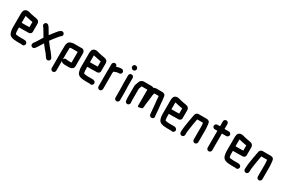

<svg xmlns="http://www.w3.org/2000/svg" viewBox="130 -2088 5471 3704"><g transform="rotate(30 2866.0 -235.5)"><path d="M311 -200H365C377 -199 390 -204 404 -214C418 -224 426 -238 426 -257V-441C425 -458 420 -473 409 -486C390 -509 362 -515 327 -521L310 -523C305 -524 299 -525 294 -526C274 -529 252 -536 231 -539C201 -546 171 -558 136 -558C98 -558 68 -535 59 -505C55 -492 50 -465 50 -449V-142C50 -91 58 -45 73 -11C98 39 156 58 230 58C240 58 249 60 261 60H353C357 60 361 62 364 63C408 74 445 27 422 -12C410 -33 385 -42 353 -42H253C246 -43 238 -44 230 -44C226 -44 221 -44 215 -45C197 -45 180 -49 166 -54C164 -58 158 -66 158 -74C155 -96 152 -117 152 -143V-198H249C264 -198 297 -200 311 -200ZM249 -300H152V-453L162 -451C177 -448 197 -441 213 -439C241 -434 268 -428 296 -422L313 -420C316 -419 320 -419 324 -418V-302H311C298 -302 264 -300 249 -300Z M887 -541 878 -535C854 -521 839 -502 822 -480L803 -457C797 -449 790 -440 782 -431C763 -408 752 -391 732 -366L722 -354C717 -363 711 -372 706 -382C690 -411 676 -432 661 -459C649 -481 641 -490 627 -508L620 -516C611 -527 599 -533 585 -534C544 -537 512 -485 543 -449L550 -441C560 -429 563 -424 573 -408C599 -361 631 -307 660 -262C653 -251 646 -240 640 -230C627 -207 601 -168 589 -147C574 -121 554 -95 537 -72C520 -47 529 -14 549 0C574 17 606 8 620 -12C639 -37 661 -66 676 -95C688 -114 712 -151 724 -172C725 -172 725 -172 725 -171C746 -146 759 -124 781 -100C793 -86 806 -66 818 -55C821 -52 824 -50 826 -47C838 -31 855 -12 865 5L875 19C888 40 905 71 933 76C976 83 1010 34 983 -4C961 -35 944 -63 920 -92L906 -110C898 -120 888 -127 880 -139C864 -161 841 -184 826 -207C815 -223 795 -245 783 -264L784 -265C800 -289 824 -317 839 -339C852 -356 870 -378 883 -393L901 -416C906 -423 911 -428 915 -432C922 -440 924 -445 933 -450L942 -456C954 -463 961 -474 964 -488C973 -531 926 -567 887 -541Z M1471 -93V-382C1471 -420 1447 -456 1407 -456H1220C1194 -454 1174 -447 1153 -440C1128 -431 1108 -407 1101 -379C1098 -366 1093 -353 1093 -337V-285C1093 -273 1091 -239 1091 -226V166C1091 194 1114 217 1142 217C1170 217 1193 194 1193 166V-59C1201 -20 1250 -13 1297 -13H1375C1426 -16 1471 -42 1471 -93ZM1195 -286V-338C1196 -341 1197 -345 1198 -348C1207 -348 1213 -354 1224 -354H1369V-115H1289C1278 -117 1263 -120 1252 -121C1221 -127 1200 -107 1193 -82V-226C1193 -240 1195 -274 1195 -286Z M1832 -200H1886C1898 -199 1911 -204 1925 -214C1939 -224 1947 -238 1947 -257V-441C1946 -458 1941 -473 1930 -486C1911 -509 1883 -515 1848 -521L1831 -523C1826 -524 1820 -525 1815 -526C1795 -529 1773 -536 1752 -539C1722 -546 1692 -558 1657 -558C1619 -558 1589 -535 1580 -505C1576 -492 1571 -465 1571 -449V-142C1571 -91 1579 -45 1594 -11C1619 39 1677 58 1751 58C1761 58 1770 60 1782 60H1874C1878 60 1882 62 1885 63C1929 74 1966 27 1943 -12C1931 -33 1906 -42 1874 -42H1774C1767 -43 1759 -44 1751 -44C1747 -44 1742 -44 1736 -45C1718 -45 1701 -49 1687 -54C1685 -58 1679 -66 1679 -74C1676 -96 1673 -117 1673 -143V-198H1770C1785 -198 1818 -200 1832 -200ZM1770 -300H1673V-453L1683 -451C1698 -448 1718 -441 1734 -439C1762 -434 1789 -428 1817 -422L1834 -420C1837 -419 1841 -419 1845 -418V-302H1832C1819 -302 1785 -300 1770 -300Z M2051 -476V-374C2051 -350 2049 -319 2049 -293V21C2049 48 2074 72 2101 72C2128 72 2151 48 2151 21V-295C2151 -317 2153 -344 2153 -365C2160 -369 2165 -371 2175 -375C2196 -382 2219 -394 2244 -394C2248 -395 2253 -395 2258 -395H2268C2296 -395 2319 -418 2319 -446C2319 -474 2296 -497 2268 -497H2258C2251 -497 2244 -497 2239 -496C2213 -496 2188 -487 2165 -480L2153 -476C2153 -503 2130 -527 2103 -527C2076 -527 2051 -504 2051 -476Z M2437 -448V-265C2437 -217 2443 -168 2441 -123V45C2441 73 2464 96 2492 96C2520 96 2543 73 2543 45V-122C2545 -168 2539 -218 2539 -265V-448C2539 -476 2516 -499 2488 -499C2460 -499 2437 -476 2437 -448ZM2419 -636C2419 -607 2445 -583 2473 -583C2501 -583 2524 -606 2524 -634C2524 -663 2498 -688 2469 -688C2441 -688 2419 -664 2419 -636Z M2647 -24V-11C2647 16 2672 40 2699 40C2726 40 2749 16 2749 -11V-18C2749 -37 2745 -51 2745 -70V-317C2745 -340 2759 -363 2765 -381C2766 -385 2769 -391 2769 -395H2897V-36C2897 -22 2910 -16 2925 -18C2951 -21 2981 -30 3000 -40C3002 -61 3007 -77 3008 -98C3008 -144 3021 -183 3023 -229C3025 -250 3030 -270 3031 -290C3031 -332 3039 -364 3048 -399H3147V-396C3148 -393 3148 -387 3149 -380C3151 -351 3154 -325 3156 -295C3158 -257 3168 -220 3168 -182C3170 -148 3176 -116 3176 -83C3177 -74 3178 -67 3179 -60C3179 -57 3179 -55 3180 -52V-41C3180 -33 3181 -24 3183 -14L3186 -3C3189 10 3196 20 3208 28C3247 53 3296 18 3285 -25L3283 -35C3282 -38 3282 -41 3282 -42C3282 -47 3282 -52 3281 -57C3281 -68 3278 -76 3278 -88C3278 -112 3274 -135 3272 -159L3270 -187C3268 -216 3262 -245 3260 -274C3255 -335 3252 -399 3241 -453C3234 -484 3205 -501 3167 -501H3036C3012 -501 2994 -495 2978 -483C2965 -492 2952 -497 2939 -497H2777C2714 -501 2678 -460 2667 -410C2656 -383 2643 -354 2643 -317V-73C2643 -55 2645 -38 2647 -24Z M3647 -200H3701C3713 -199 3726 -204 3740 -214C3754 -224 3762 -238 3762 -257V-441C3761 -458 3756 -473 3745 -486C3726 -509 3698 -515 3663 -521L3646 -523C3641 -524 3635 -525 3630 -526C3610 -529 3588 -536 3567 -539C3537 -546 3507 -558 3472 -558C3434 -558 3404 -535 3395 -505C3391 -492 3386 -465 3386 -449V-142C3386 -91 3394 -45 3409 -11C3434 39 3492 58 3566 58C3576 58 3585 60 3597 60H3689C3693 60 3697 62 3700 63C3744 74 3781 27 3758 -12C3746 -33 3721 -42 3689 -42H3589C3582 -43 3574 -44 3566 -44C3562 -44 3557 -44 3551 -45C3533 -45 3516 -49 3502 -54C3500 -58 3494 -66 3494 -74C3491 -96 3488 -117 3488 -143V-198H3585C3600 -198 3633 -200 3647 -200ZM3585 -300H3488V-453L3498 -451C3513 -448 3533 -441 3549 -439C3577 -434 3604 -428 3632 -422L3649 -420C3652 -419 3656 -419 3660 -418V-302H3647C3634 -302 3600 -300 3585 -300Z M3966 -7V-34C3966 -39 3966 -46 3967 -57C3967 -67 3968 -76 3969 -84C3976 -137 3984 -193 3993 -246C3997 -271 4004 -296 4006 -321C4009 -340 4015 -359 4017 -379H4146C4146 -376 4146 -374 4147 -372C4149 -347 4153 -320 4153 -292V-8C4153 19 4177 43 4204 43C4231 43 4255 20 4255 -8V-291C4255 -332 4248 -372 4245 -409C4242 -456 4216 -481 4167 -481H3992C3950 -483 3925 -451 3920 -414C3920 -412 3920 -409 3919 -405C3915 -391 3914 -384 3912 -370C3910 -358 3906 -344 3905 -331L3903 -319C3901 -312 3899 -302 3897 -291C3891 -248 3883 -207 3877 -164C3872 -121 3864 -81 3864 -34V-7C3864 21 3887 44 3915 44C3943 44 3966 21 3966 -7Z M4464 -594V-485H4405C4378 -485 4354 -461 4354 -434C4354 -407 4378 -383 4405 -383H4464V-8C4464 20 4487 43 4515 43C4543 43 4566 20 4566 -8V-381H4664C4691 -381 4715 -405 4715 -432C4715 -459 4691 -483 4664 -483H4566V-594C4566 -622 4543 -645 4515 -645C4487 -645 4464 -622 4464 -594Z M5075 -200H5129C5141 -199 5154 -204 5168 -214C5182 -224 5190 -238 5190 -257V-441C5189 -458 5184 -473 5173 -486C5154 -509 5126 -515 5091 -521L5074 -523C5069 -524 5063 -525 5058 -526C5038 -529 5016 -536 4995 -539C4965 -546 4935 -558 4900 -558C4862 -558 4832 -535 4823 -505C4819 -492 4814 -465 4814 -449V-142C4814 -91 4822 -45 4837 -11C4862 39 4920 58 4994 58C5004 58 5013 60 5025 60H5117C5121 60 5125 62 5128 63C5172 74 5209 27 5186 -12C5174 -33 5149 -42 5117 -42H5017C5010 -43 5002 -44 4994 -44C4990 -44 4985 -44 4979 -45C4961 -45 4944 -49 4930 -54C4928 -58 4922 -66 4922 -74C4919 -96 4916 -117 4916 -143V-198H5013C5028 -198 5061 -200 5075 -200ZM5013 -300H4916V-453L4926 -451C4941 -448 4961 -441 4977 -439C5005 -434 5032 -428 5060 -422L5077 -420C5080 -419 5084 -419 5088 -418V-302H5075C5062 -302 5028 -300 5013 -300Z M5394 -7V-34C5394 -39 5394 -46 5395 -57C5395 -67 5396 -76 5397 -84C5404 -137 5412 -193 5421 -246C5425 -271 5432 -296 5434 -321C5437 -340 5443 -359 5445 -379H5574C5574 -376 5574 -374 5575 -372C5577 -347 5581 -320 5581 -292V-8C5581 19 5605 43 5632 43C5659 43 5683 20 5683 -8V-291C5683 -332 5676 -372 5673 -409C5670 -456 5644 -481 5595 -481H5420C5378 -483 5353 -451 5348 -414C5348 -412 5348 -409 5347 -405C5343 -391 5342 -384 5340 -370C5338 -358 5334 -344 5333 -331L5331 -319C5329 -312 5327 -302 5325 -291C5319 -248 5311 -207 5305 -164C5300 -121 5292 -81 5292 -34V-7C5292 21 5315 44 5343 44C5371 44 5394 21 5394 -7Z"/></g></svg>

Font: Electronic
Style: UltBlk
Weight: 500
Version: Version 1.011